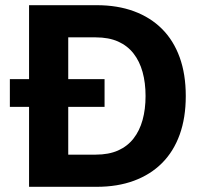

<svg xmlns="http://www.w3.org/2000/svg" viewBox="-20 -720 779 740"><path d="M92 -415V-700H353Q433 -700 496.5 -676.5Q560 -653 604.5 -608.5Q649 -564 672.5 -499Q696 -434 696 -350Q696 -266 672.5 -201Q649 -136 604.5 -91.5Q560 -47 496.5 -23.5Q433 0 353 0H92V-308H18V-415ZM349 -576H243V-415H383V-308H243V-124H349Q399 -124 435 -140Q471 -156 494.5 -186Q518 -216 529.5 -257.5Q541 -299 541 -350Q541 -401 529.5 -442.5Q518 -484 494.5 -514Q471 -544 435 -560Q399 -576 349 -576Z"/></svg>

Font: Post Grotesk Bold
Style: Bold
Weight: 700
Version: Version 1.0